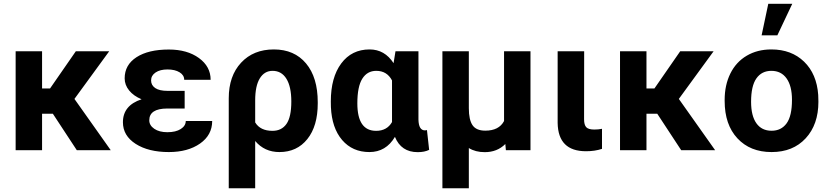

<svg xmlns="http://www.w3.org/2000/svg" viewBox="-20 -802 4422 1025"><path d="M262.2 -194.8H204.6V0H63.5V-528.3H204.6V-329.6H247.1L384.8 -528.3H563L377.4 -273.9L571.3 0H390.1Z M636.2 -149.4Q636.2 -239.3 735.8 -272Q693.4 -289.6 669.4 -319.1Q645.5 -348.6 645.5 -383.8Q645.5 -455.6 708.7 -496.6Q772 -537.6 881.3 -537.6Q979.5 -537.6 1042 -492.2Q1104.5 -446.8 1104.5 -376H963.4Q963.4 -400.9 938.7 -416Q914.1 -431.2 874 -431.2Q834.5 -431.2 810.5 -415Q786.6 -398.9 786.6 -372.6Q786.6 -347.2 808.6 -332Q830.6 -316.9 874.5 -316.9H965.8V-222.7H872.6Q776.9 -222.2 776.9 -159.7Q776.9 -132.8 803.5 -114.5Q830.1 -96.2 873.5 -96.2Q918.5 -96.2 945.1 -113.3Q971.7 -130.4 971.7 -156.2H1112.8Q1112.8 -81.1 1047.9 -35.6Q982.9 9.8 881.3 9.8Q772.5 9.8 704.3 -33.9Q636.2 -77.6 636.2 -149.4Z M1441.9 -538.1Q1551.3 -538.1 1613.8 -463.4Q1676.3 -388.7 1676.3 -256.3V-250Q1676.3 -128.9 1620.8 -59.6Q1565.4 9.8 1471.7 9.8Q1392.1 9.8 1342.3 -49.3V203.1H1201.2V-277.3Q1201.2 -396.5 1267.1 -467.3Q1333 -538.1 1441.9 -538.1ZM1342.3 -148.4Q1369.6 -103.5 1434.6 -103.5Q1483.4 -103.5 1509.3 -140.4Q1535.2 -177.2 1535.2 -260.3Q1535.2 -339.4 1509 -381.6Q1482.9 -423.8 1435.1 -423.8Q1391.6 -423.8 1366.9 -383.5Q1342.3 -343.3 1342.3 -266.1Z M2213.9 -528.3V-163.6Q2215.3 -106 2248.5 -106Q2255.4 -106 2259.3 -107.9L2271 -2Q2246.6 10.3 2210 10.3Q2121.6 10.3 2088.4 -71.3Q2040.5 9.8 1952.1 9.8Q1861.8 9.8 1806.6 -54.4Q1751.5 -118.7 1746.6 -230.5L1746.1 -260.3Q1746.1 -388.7 1801.8 -463.4Q1857.4 -538.1 1953.1 -538.1Q2033.7 -538.1 2081.1 -464.8L2091.3 -528.3ZM1887.7 -250Q1887.7 -103.5 1987.8 -103.5Q2045.9 -103.5 2072.8 -150.4V-372.6Q2045.9 -423.8 1988.8 -423.8Q1940.4 -423.8 1914.1 -381.8Q1887.7 -339.8 1887.7 -250Z M2482.9 -528.3V-224.1Q2482.9 -162.6 2502.7 -133.5Q2522.5 -104.5 2570.8 -104.5Q2643.6 -104.5 2670.9 -155.8V-528.3H2812V0H2680.7L2677.7 -33.2Q2634.3 10.3 2567.9 10.3Q2518.1 10.3 2482.9 -11.7V203.1H2341.8V-528.3Z M3098.6 -528.3 3098.1 -165Q3098.1 -135.7 3109.6 -123Q3121.1 -110.4 3152.8 -110.4Q3174.3 -110.4 3193.8 -114.3V-7.3Q3155.8 5.4 3108.4 5.4Q2959.5 5.4 2957 -145.5V-528.3Z M3488.8 -194.8H3431.2V0H3290V-528.3H3431.2V-329.6H3473.6L3611.3 -528.3H3789.6L3604 -273.9L3797.9 0H3616.7Z M3848.6 -269Q3848.6 -347.7 3878.9 -409.2Q3909.2 -470.7 3966.1 -504.4Q4022.9 -538.1 4098.1 -538.1Q4205.1 -538.1 4272.7 -472.7Q4340.3 -407.2 4348.1 -294.9L4349.1 -258.8Q4349.1 -137.2 4281.2 -63.7Q4213.4 9.8 4099.1 9.8Q3984.9 9.8 3916.7 -63.5Q3848.6 -136.7 3848.6 -262.7ZM3989.7 -258.8Q3989.7 -183.6 4018.1 -143.8Q4046.4 -104 4099.1 -104Q4150.4 -104 4179.2 -143.3Q4208 -182.6 4208 -269Q4208 -342.8 4179.2 -383.3Q4150.4 -423.8 4098.1 -423.8Q4046.4 -423.8 4018.1 -383.5Q3989.7 -343.3 3989.7 -258.8ZM4081.5 -781.7H4209.5L4129.9 -613.3H4045.9Z"/></svg>

Font: Robotiche
Style: Bold
Weight: 700
Designer: Google
Version: Version 2.001150; 2014